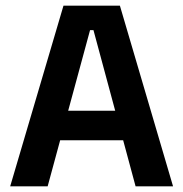

<svg xmlns="http://www.w3.org/2000/svg" viewBox="-20 -659 648 679"><path d="M16 0 204.5 -639H404L592 0H459.5L310.5 -552.5H298.5L148.5 0ZM159 -163V-267.5H448V-163Z"/></svg>

Font: Anek Odia Medium SemiBold
Style: Regular
Weight: 600
Version: Version 1.003